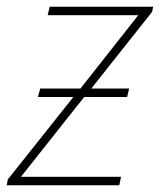

<svg xmlns="http://www.w3.org/2000/svg" viewBox="-33 -548 473 568"><path d="M-13 0 -10 -17 184 -261H79L86 -286H205L376 -503H108L114 -528H420L417 -513L237 -286H349L343 -261H216L29 -25H325L320 0Z"/></svg>

Font: Noto Sans Disp Thin
Style: Italic
Weight: 100
Italic angle: -12°
Designer: Monotype Design Team
Foundry: Monotype Imaging Inc.
Version: Version 2.000;GOOG;noto-source:20170915:90ef993387c0